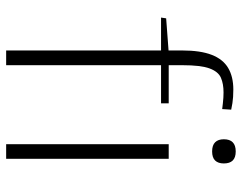

<svg xmlns="http://www.w3.org/2000/svg" viewBox="-101 -685 786 624"><g transform="rotate(90 292.0 -373.0)"><path d="M144 0V-503.4H37.1L39.6 -520L144 -527.8V-571.8Q144 -631.3 158.2 -668Q172.4 -704.6 200.7 -721.4Q229 -738.3 271 -738.3Q296.9 -738.3 314.9 -735.4Q333 -732.4 336.4 -731.4L334.5 -702.1Q334.5 -702.1 315.9 -704.3Q297.4 -706.5 280.3 -706.5Q252.4 -706.5 232.7 -698Q212.9 -689.5 202.4 -661.1Q191.9 -632.8 191.9 -572.8V-528.3H315.9V-503.4H191.9V0ZM448.7 0V-528.3H496.1V0ZM472.2 -669.4Q452.1 -669.4 442.4 -679.2Q432.6 -689 432.6 -707.5Q432.6 -726.6 442.4 -736.3Q452.1 -746.1 472.2 -746.1Q492.2 -746.1 501.7 -736.3Q511.2 -726.6 511.2 -707.5Q511.2 -689 501.7 -679.2Q492.2 -669.4 472.2 -669.4Z"/></g></svg>

Font: Comme Thin
Style: Regular
Weight: 250
Version: Version 1.000;gftools[0.9.27]